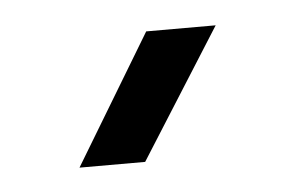

<svg xmlns="http://www.w3.org/2000/svg" viewBox="-27 -743 309 201"><g transform="rotate(-5 127.5 -642.0)"><path d="M132 -710H205L119 -574H50Z"/></g></svg>

Font: TikTok Sans Light
Style: Regular
Weight: 300
Version: Version 4.000